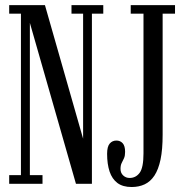

<svg xmlns="http://www.w3.org/2000/svg" viewBox="-20 -720 728 752"><path d="M16 0V-34H62V-666.5H16V-700H156L309 -164.5H305.5V-666.5H260V-700H384.5V-666.5H340V0H277.5L92.5 -646H97V-34H146.5V0ZM495.5 12.5Q461 12.5 440 -3.2Q419 -19 409.2 -48.2Q399.5 -77.5 399.5 -117.5Q399.5 -146 409.8 -157.8Q420 -169.5 436 -169.5Q451 -169.5 460.5 -159Q470 -148.5 470 -125Q470 -110 465.8 -100.5Q461.5 -91 456.8 -82Q452 -73 452 -58.5Q452 -42.5 462.5 -32.8Q473 -23 487.5 -23Q512 -23 527 -43.2Q542 -63.5 542 -119V-666.5H492V-700H665.5V-666.5H617V-192.5Q617 -134.5 608.8 -95.2Q600.5 -56 584.8 -32.2Q569 -8.5 546.5 2Q524 12.5 495.5 12.5Z"/></svg>

Font: Imbue Thin 10pt
Style: Regular
Weight: 400
Version: Version 1.102